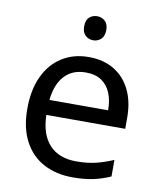

<svg xmlns="http://www.w3.org/2000/svg" viewBox="-84 -803 731 880"><g transform="rotate(10 282.0 -363.5)"><path d="M298 -737Q318 -737 333.5 -723.5Q349 -710 349 -681Q349 -653 333.5 -639Q318 -625 298 -625Q276 -625 261 -639Q246 -653 246 -681Q246 -710 261 -723.5Q276 -737 298 -737ZM292 -546Q361 -546 410.5 -516Q460 -486 486.5 -431.5Q513 -377 513 -304V-251H146Q148 -160 192.5 -112.5Q237 -65 317 -65Q368 -65 407.5 -74.5Q447 -84 489 -102V-25Q448 -7 408 1.5Q368 10 313 10Q237 10 178.5 -21Q120 -52 87.5 -113.5Q55 -175 55 -264Q55 -352 84.5 -415Q114 -478 167.5 -512Q221 -546 292 -546ZM291 -474Q228 -474 191.5 -433.5Q155 -393 148 -321H421Q421 -367 407 -401Q393 -435 364.5 -454.5Q336 -474 291 -474Z"/></g></svg>

Font: ltamil15
Style: Book
Weight: 400
Designer: Jelle Bosma - Monotype Design Team
Foundry: Monotype Imaging Inc.
Version: Version 2.003